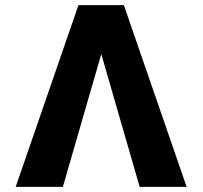

<svg xmlns="http://www.w3.org/2000/svg" viewBox="-20 -727 788 747"><path d="M374 -516.6 224.6 0H41L285.2 -707H461.9L706.1 0H523.4Z"/></svg>

Font: Pretendard GOV ExtraBold
Style: Regular
Weight: 800
Designer: Base glyphs from Inter by Rasmus Andersson; Hangeul glyphs from Noto Sans CJK(Source Han Sans) by Jang Soo-young and Kan
Foundry: Kil Hyung-jin
Version: Version 1.309